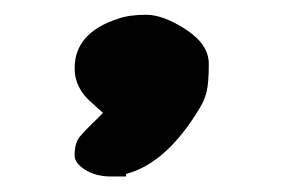

<svg xmlns="http://www.w3.org/2000/svg" viewBox="-20 -126 377 255"><path d="M127.4 108.4Q107.4 108.4 93.3 99.6Q79.1 90.8 79.1 80.6Q79.1 64 85.7 55.9Q92.3 47.9 102.3 38.3Q112.3 28.8 116.7 23.9Q111.8 19.5 102.1 10.7Q79.1 -8.8 79.1 -35.2Q79.1 -82.5 136.7 -101.1Q151.4 -106.4 174.1 -106.4Q196.8 -106.4 227.1 -86.7Q257.3 -66.9 257.3 -41.3Q257.3 -15.6 254.4 -4.2Q251.5 7.3 246.1 16.1Q201.7 90.8 147.5 105V108.4Z"/></svg>

Font: Drukaatie burti
Style: Heavy
Weight: 800
Version: Version 0.14